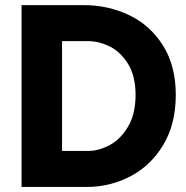

<svg xmlns="http://www.w3.org/2000/svg" viewBox="-20 -740 738 760"><path d="M65.4 -719.7H311.5Q408.7 -719.7 491.7 -679.9Q574.7 -640.1 625.2 -559.8Q675.8 -479.5 675.8 -364.3Q675.8 -248.5 626 -166Q576.2 -83.5 495.4 -41.7Q414.6 0 324.2 0H65.4ZM516.6 -364.3Q516.6 -438.5 487.3 -486.3Q458 -534.2 415 -555.7Q372.1 -577.1 329.1 -577.1H225.6V-142.6H329.1Q371.6 -142.6 414.8 -166Q458 -189.5 487.3 -239.5Q516.6 -289.6 516.6 -364.3Z"/></svg>

Font: Reddit Sans Fudge ExtraBold
Style: Regular
Weight: 800
Designer: Stephen Hutchings
Foundry: Reddit
Version: Version 1.011